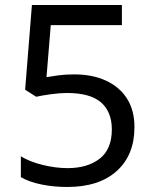

<svg xmlns="http://www.w3.org/2000/svg" viewBox="-20 -734 612 764"><path d="M275 -438Q348 -438 402 -413Q456 -388 485.5 -341.5Q515 -295 515 -228Q515 -117 444.5 -53.5Q374 10 248 10Q193 10 144.5 0Q96 -10 63 -29V-112Q99 -90 150.5 -77.5Q202 -65 249 -65Q328 -65 376.5 -102.5Q425 -140 425 -219Q425 -289 382 -326.5Q339 -364 246 -364Q218 -364 182 -359Q146 -354 124 -349L80 -377L107 -714H465V-634H182L165 -427Q182 -430 211 -434Q240 -438 275 -438Z"/></svg>

Font: Noto Sans Lisu
Style: Regular
Weight: 400
Designer: Monotype Design Team. David Williams.
Foundry: Monotype Imaging Inc.
Version: Version 2.102